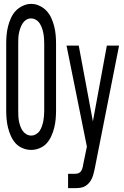

<svg xmlns="http://www.w3.org/2000/svg" viewBox="-20 -765 640 990"><path d="M141 8Q118 8 96.5 -1Q75 -10 60.5 -26Q46 -42 36.5 -63Q27 -84 21.5 -106Q16 -128 14 -150.5Q12 -173 12 -195V-540Q12 -563 14 -585Q16 -607 21.5 -629Q27 -651 36.5 -672Q46 -693 61 -709Q76 -725 97.5 -735Q119 -745 141 -745Q163 -745 184 -735Q205 -725 220 -709Q235 -693 244.5 -672Q254 -651 259.5 -629Q265 -607 267 -585Q269 -563 269 -540V-195Q269 -173 267 -150.5Q265 -128 259.5 -106Q254 -84 244.5 -63Q235 -42 220.5 -26Q206 -10 184.5 -1Q163 8 141 8ZM141 -66Q154 -66 166 -73Q178 -80 185 -91Q192 -102 196.5 -115Q201 -128 203.5 -141.5Q206 -155 207 -168.5Q208 -182 208 -195V-540Q208 -554 207 -567.5Q206 -581 203.5 -594Q201 -607 196.5 -620Q192 -633 184.5 -644.5Q177 -656 165 -663Q153 -670 140 -670Q126 -670 114.5 -662.5Q103 -655 96 -643.5Q89 -632 84.5 -619Q80 -606 77.5 -593Q75 -580 74.5 -566.5Q74 -553 74 -540V-195Q74 -182 74.5 -168.5Q75 -155 77.5 -141.5Q80 -128 84.5 -115Q89 -102 96.5 -91Q104 -80 115.5 -73Q127 -66 141 -66ZM331 205V131H369Q378 131 386 127.5Q394 124 398.5 116.5Q403 109 405.5 100.5Q408 92 409 83Q409 83 409 83Q409 83 409 83L428 -9L323 -530H386L459 -139L531 -530H594L469 102Q466 115 463 128Q460 141 454.5 153.5Q449 166 440.5 176.5Q432 187 420.5 194Q409 201 395.5 203Q382 205 369 205Z"/></svg>

Font: Iosevka Mono
Style: Regular
Weight: 400
Designer: Belleve Invis
Foundry: Belleve Invis
Version: Version 11.1.1